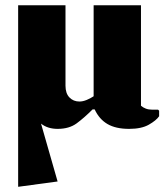

<svg xmlns="http://www.w3.org/2000/svg" viewBox="-20 -480 625 730"><path d="M199 10Q161 10 136 -10L199 210L51 230H49V-460H229V-154Q229 -125 244 -109.5Q259 -94 282 -94Q295 -94 309.5 -100Q324 -106 336 -114V-460H516V-78Q524 -71 534.5 -67Q545 -63 559 -63H581L585 -59V-38Q574 -22 546 -6Q518 10 471 10Q420 10 388.5 -8.5Q357 -27 340 -64H332Q300 -32 271.5 -11Q243 10 199 10Z"/></svg>

Font: Spectral ExtraBold
Style: Regular
Weight: 800
Designer: Jean-Baptiste Levee
Foundry: Production Type
Version: Version 2.001